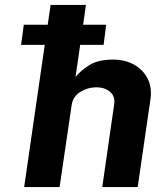

<svg xmlns="http://www.w3.org/2000/svg" viewBox="-20 -763 677 783"><path d="M78.5 0 162.5 -580H66L77 -662H174.5L186.5 -743H330.5L319 -662H413L402.5 -580H307L288 -449Q309.5 -476 345.5 -498Q381.5 -520 441.5 -520Q489 -520 526 -499.8Q563 -479.5 581.8 -443Q600.5 -406.5 593.5 -357.5L541.5 0H397L445.5 -337Q450.5 -370 428.8 -388.5Q407 -407 373 -407Q338 -407 307.2 -388Q276.5 -369 272 -333L223 0Z"/></svg>

Font: Public Sans
Style: Bold Italic
Weight: 700
Italic angle: -8°
Designer: The Public Sans project authors (U.S. Web Design System). Libre Franklin designed by Pablo Impallari and Rodrigo Fuenzal
Version: Version 1.008; ttfautohint (v1.8.1) -l 8 -r 50 -G 200 -x 14 